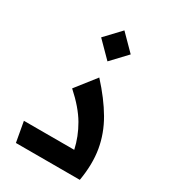

<svg xmlns="http://www.w3.org/2000/svg" viewBox="-185 -867 872 968"><g transform="rotate(30 251.0 -382.5)"><path d="M61 0 40 -117H333Q318 -186 281 -249.5Q244 -313 169 -380L260 -496Q334 -415 378 -339.5Q422 -264 436 -182Q450 -100 433 0ZM255 -587 167 -676 251 -765 339 -676Z"/></g></svg>

Font: Lexend SemiBold
Style: Regular
Weight: 600
Designer: Bonnie Shaver-Troup, Thomas Jockin
Foundry: Lexend
Version: Version 1.005; ttfautohint (v1.8.3)